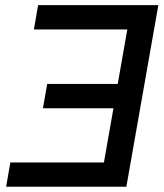

<svg xmlns="http://www.w3.org/2000/svg" viewBox="-20 -713 626 733"><path d="M360.4 0 482.4 -693.4H584.5L462.4 0ZM3.4 0 19.5 -92.8H478.5L462.4 0ZM144 -299.8 160.2 -392.6H531.2L515.1 -299.8ZM109.4 -600.6 125.5 -693.4H584.5L567.9 -600.6Z"/></svg>

Font: Cascadia Code
Style: Italic
Weight: 400
Italic angle: -10°
Designer: Aaron Bell
Foundry: Saja Typeworks
Version: Version 2407.024